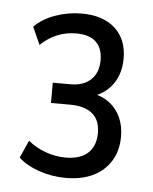

<svg xmlns="http://www.w3.org/2000/svg" viewBox="-40 -744 400 501"><g transform="rotate(5 160.0 -493.5)"><path d="M150.7 -278.1Q113.9 -278.1 80.3 -289.6Q46.7 -301.1 26 -320.4L46.4 -366.4Q67.7 -349 93.4 -340Q119.1 -331 145 -331Q183.7 -331 203.7 -349.6Q223.7 -368.2 223.7 -402.2Q223.7 -435.9 203.3 -452.7Q183 -469.5 144.1 -469.5H94.9V-522.6H142Q175.5 -522.6 194.8 -541Q214.1 -559.3 214.1 -592.2Q214.1 -623.4 196.6 -639.8Q179 -656.1 145.4 -656.1Q119.2 -656.1 96.3 -647Q73.4 -638 51.8 -617.9L31.2 -663.9Q52.8 -685.4 86 -697.2Q119.2 -709 154.9 -709Q210.6 -709 242.1 -680.4Q273.6 -651.8 273.6 -601.7Q273.6 -562.8 254.5 -535.1Q235.3 -507.5 201.9 -497V-503.7Q227.9 -498.7 246.4 -484.2Q264.9 -469.7 274.7 -447.8Q284.6 -425.9 284.6 -397.6Q284.6 -360.9 267.8 -333.9Q251 -306.8 221.2 -292.4Q191.5 -278.1 150.7 -278.1Z"/></g></svg>

Font: Nunito Sans 12pt ExtraLight Condensed
Style: Regular
Weight: 200
Width: 3
Version: Version 3.101;gftools[0.9.27]